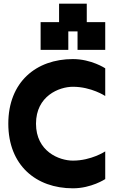

<svg xmlns="http://www.w3.org/2000/svg" viewBox="-20 -1020 640 1040"><path d="M375 -700C175 -700 25 -575 25 -350C25 -125 175 0 375 0C475 0 550 -50 550 -50V-200C550 -200 475 -150 375 -150C300 -150 175 -200 175 -350C175 -500 300 -550 375 -550C475 -550 550 -500 550 -500V-650C550 -650 475 -700 375 -700ZM200 -750H350V-850H400V-750H550V-900H450V-1000H300V-900H200Z"/></svg>

Font: LS-VG5000 Bold
Style: Regular
Weight: 400
Designer: Justin Bihan, 2021
Foundry: Justin Bihan, 2021
Version: Version 1.000;Glyphs 3.1.2 (3151)